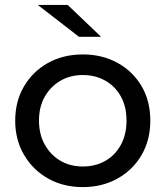

<svg xmlns="http://www.w3.org/2000/svg" viewBox="-20 -757 675 783"><path d="M318 6Q238 6 176 -29Q114 -64 78 -125.5Q42 -187 42 -265Q42 -344 78 -405Q114 -466 176 -500.5Q238 -535 318 -535Q397 -535 459.5 -500.5Q522 -466 557.5 -405.5Q593 -345 593 -265Q593 -186 557.5 -125Q522 -64 459.5 -29Q397 6 318 6ZM318 -78Q369 -78 409.5 -101Q450 -124 473 -166.5Q496 -209 496 -265Q496 -322 473 -363.5Q450 -405 409.5 -428Q369 -451 318 -451Q267 -451 227 -428Q187 -405 163 -363.5Q139 -322 139 -265Q139 -209 163 -166.5Q187 -124 227 -101Q267 -78 318 -78ZM302 -607 134 -737H256L392 -607Z"/></svg>

Font: MOST Montserrat Medium
Style: Regular
Weight: 500
Designer: Julieta Ulanovsky
Foundry: Julieta Ulanovsky
Version: Version 8.000;March 11, 2024;FontCreator 15.0.0.2926 64-bit